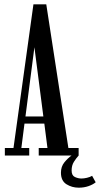

<svg xmlns="http://www.w3.org/2000/svg" viewBox="-20 -721 464 890"><path d="M2.5 0V-35H42.5L135 -701H194.5L297 -35H344.5V0Q333.5 12 322.8 28.8Q312 45.5 312 69.5Q312 92.5 327.2 99.5Q342.5 106.5 357 106.5Q369 106.5 383 103.2Q397 100 407 94L423.5 124Q411 134.5 390.2 141.8Q369.5 149 345 149Q313.5 149 288 133Q262.5 117 262.5 79.5Q262.5 51 278.5 31.5Q294.5 12 311.5 0H159.5V-35H200L185.5 -148H93.5L79 -35H115.5V0ZM98 -181H181L139.5 -502Z"/></svg>

Font: Imbue 10pt Medium
Style: Regular
Weight: 500
Designer: Tyler Finck
Foundry: Etcetera Type Company
Version: Version 1.102; ttfautohint (v1.8.3)